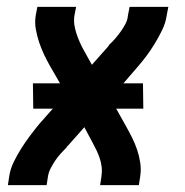

<svg xmlns="http://www.w3.org/2000/svg" viewBox="-20 -540 540 560"><path d="M3 0 7 -26Q10 -47 20 -67.5Q30 -88 42 -107Q54 -126 67.5 -144Q81 -162 95 -179L134 -223H77L76 -297H155L125 -349Q116 -365 108 -382Q100 -399 94 -417Q88 -435 84.5 -454.5Q81 -474 84 -494L89 -520H202L197 -494Q195 -480 197 -467Q199 -454 203 -442Q207 -430 212 -418.5Q217 -407 223 -396L248 -351L295 -404Q296 -405 296.5 -406Q297 -407 298 -408V-409Q308 -418 316.5 -428Q325 -438 332.5 -448.5Q340 -459 346 -470.5Q352 -482 353 -494L358 -520H471L466 -494Q463 -473 453 -452.5Q443 -432 431.5 -413Q420 -394 406.5 -376Q393 -358 378 -341L340 -297H397L398 -223H319L348 -171Q357 -155 365.5 -138Q374 -121 380 -103Q386 -85 389 -65.5Q392 -46 389 -26L385 0H272L276 -26Q278 -40 276.5 -53Q275 -66 271 -78Q267 -90 261.5 -101.5Q256 -113 250 -124L226 -169L179 -116Q178 -115 177 -114Q176 -113 175 -112V-111Q166 -102 157 -92Q148 -82 141 -71.5Q134 -61 128 -49.5Q122 -38 120 -26L116 0Z"/></svg>

Font: Iosevka Term Curly Oblique
Style: Bold
Weight: 700
Italic angle: -9°
Designer: Belleve Invis
Foundry: Belleve Invis
Version: Version 32.3.0